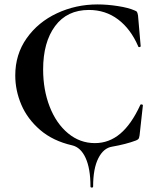

<svg xmlns="http://www.w3.org/2000/svg" viewBox="-20 -656 709 868"><path d="M306 1Q219 -19 161.5 -68.5Q104 -118 76.5 -182.5Q49 -247 49 -315Q49 -410 100.5 -483Q152 -556 237.5 -596Q323 -636 421 -636Q465 -636 513 -628.5Q561 -621 588 -609Q597 -606 599.5 -601.5Q602 -597 604 -586L616 -447Q616 -444 611 -443Q606 -442 605 -446Q571 -525 514 -568Q457 -611 382 -611Q283 -611 229 -538Q175 -465 175 -342Q175 -250 204.5 -174Q234 -98 287.5 -53.5Q341 -9 409 -9Q473 -9 523.5 -51.5Q574 -94 614 -181Q615 -185 620.5 -184Q626 -183 626 -180L611 -44Q609 -32 606.5 -28.5Q604 -25 595 -21Q550 -4 487 7Q448 13 424.5 59.5Q401 106 401 187Q401 192 395 192Q389 192 389 187Q389 106 367 58Q345 10 306 1Z"/></svg>

Font: Cormorant Unicase
Style: Bold
Weight: 700
Designer: Christian Thalmann (Catharsis Fonts)
Foundry: Catharsis Fonts
Version: Version 4.000